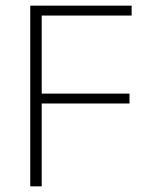

<svg xmlns="http://www.w3.org/2000/svg" viewBox="-20 -659 532 679"><path d="M87 0V-639H127.5V0ZM109.5 -293V-328H438V-293ZM98.5 -604V-639H445.5V-604Z"/></svg>

Font: Anek Odia ExtraLight
Style: Regular
Weight: 250
Designer: Yesha Goshar & Mahesh Sahu (Odia), Yesha Goshar (Latin)
Foundry: Ek Type
Version: Version 1.003